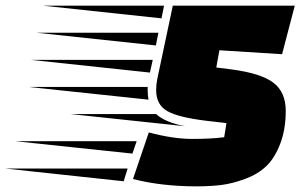

<svg xmlns="http://www.w3.org/2000/svg" viewBox="-270 -645 1089 680"><path d="M-161 -433H271L261 -388ZM291 -529 282 -484 -140 -529ZM302 -580 -119 -625H311ZM-250 -48H182L168 -3ZM199 -101 -217 -145H214ZM253 -337V-326Q253 -308 256 -292L-168 -337ZM283 -241Q314 -212 385 -198L-20 -241ZM257 -176Q343 -153 411 -153Q479 -153 524 -159L532 -209L463 -217Q362 -229 322.5 -251.5Q283 -274 283 -326Q283 -345 287 -365L342 -625H774L729 -453L507 -467L496 -406L551 -399Q656 -385 699 -351.5Q742 -318 742 -252.5Q742 -187 722.5 -136Q703 -85 673 -56.5Q643 -28 598.5 -11.5Q554 5 515 10Q476 15 426 15Q302 15 201 -11Z"/></svg>

Font: Faster One
Style: Regular
Weight: 400
Designer: Eduardo Rodriguez Tunni
Foundry: Eduardo Rodriguez Tunni
Version: Version 1.002